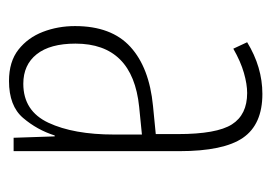

<svg xmlns="http://www.w3.org/2000/svg" viewBox="-106 -472 589 416"><g transform="rotate(90 188.0 -264.5)"><path d="M184 -539Q250 -539 279 -497Q308 -455 308 -359V0H279L276 -89H274Q262 -51 236 -20.5Q210 10 156 10Q114 10 88 -10.5Q62 -31 49.5 -63.5Q37 -96 37 -133Q37 -212 82 -253Q127 -294 210 -302L271 -308V-356Q271 -440 250 -473Q229 -506 182 -506Q163 -506 138.5 -499Q114 -492 86 -476L72 -506Q126 -539 184 -539ZM212 -272Q75 -258 75 -134Q75 -79 98 -50Q121 -21 162 -21Q221 -21 246.5 -75.5Q272 -130 272 -218V-278Z"/></g></svg>

Font: Noto Sans Malayalam ExtraCondensed ExtraLight
Style: Regular
Weight: 200
Width: 2
Designer: Jelle Bosma - Monotype Design Team
Foundry: Monotype Imaging Inc.
Version: Version 2.104; ttfautohint (v1.8.4.7-5d5b)